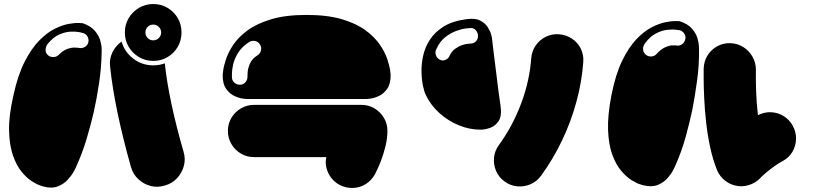

<svg xmlns="http://www.w3.org/2000/svg" viewBox="-20 -719 4040 952"><path d="M390 -604Q430 -590 450 -566.5Q470 -543 477 -518.5Q484 -494 484 -477.5Q484 -461 484 -461Q483 -384 471 -305Q459 -226 445 -164Q431 -103 409.5 -30.5Q388 42 354 116Q354 116 344.5 133.5Q335 151 316 172Q297 193 267 205Q237 217 196 206Q196 206 179 200.5Q162 195 137 179Q112 163 87 132.5Q62 102 44.5 52.5Q27 3 25 -70Q23 -143 46 -244Q68 -346 102 -412.5Q136 -479 174.5 -518Q213 -557 251 -576Q289 -595 320.5 -600.5Q352 -606 371 -605Q390 -604 390 -604ZM417 -506Q422 -521 415 -535.5Q408 -550 393 -555Q391 -556 374 -559.5Q357 -563 330.5 -562Q304 -561 274 -548Q244 -535 217 -502Q207 -489 206 -473.5Q205 -458 216 -447Q227 -436 243.5 -436Q260 -436 271 -447Q294 -470 315.5 -477Q337 -484 352 -483Q367 -482 368 -482Q383 -478 397.5 -484.5Q412 -491 417 -506ZM797 -405Q817 -220 890 33Q901 69 891.5 104Q882 139 857.5 165Q833 191 797 201Q761 212 726.5 203Q692 194 665.5 169Q639 144 629 108Q589 -34 563 -158.5Q537 -283 526 -388Q521 -426 537.5 -459.5Q554 -493 583 -513Q597 -462 640.5 -428.5Q684 -395 740 -395Q771 -395 797 -405ZM740 -699Q779 -699 811 -680Q843 -661 861.5 -629Q880 -597 880 -558Q880 -519 861.5 -487Q843 -455 811 -436Q779 -417 740 -417Q701 -417 669 -436Q637 -455 618 -487Q599 -519 599 -558Q599 -597 618 -629Q637 -661 669 -680Q701 -699 740 -699ZM740 -519Q756 -519 767.5 -530.5Q779 -542 779 -558Q779 -574 767.5 -585.5Q756 -597 740 -597Q723 -597 712 -585.5Q701 -574 701 -558Q701 -542 712 -530.5Q723 -519 740 -519Z M1203 -228Q1203 -228 1185 -230Q1167 -232 1143.5 -242.5Q1120 -253 1102 -277.5Q1084 -302 1084 -347Q1084 -347 1086.5 -368.5Q1089 -390 1100 -424Q1111 -458 1136 -496Q1161 -534 1207 -568Q1253 -602 1324.5 -623.5Q1396 -645 1500 -645Q1604 -645 1676 -623.5Q1748 -602 1793.5 -568Q1839 -534 1864.5 -496Q1890 -458 1901 -424Q1912 -390 1914.5 -368.5Q1917 -347 1917 -347Q1917 -302 1899 -277.5Q1881 -253 1857.5 -242.5Q1834 -232 1816 -230Q1798 -228 1798 -228Q1798 -228 1761 -228Q1724 -228 1657 -228Q1590 -228 1500 -228Q1411 -228 1344 -228Q1277 -228 1240 -228Q1203 -228 1203 -228ZM1216 -511Q1180 -488 1161.5 -458.5Q1143 -429 1136.5 -401Q1130 -373 1130 -354Q1130 -335 1130 -333Q1132 -317 1144 -307.5Q1156 -298 1172 -299Q1188 -300 1198 -312.5Q1208 -325 1207 -341Q1207 -342 1208 -361Q1209 -380 1219.5 -404Q1230 -428 1257 -445Q1270 -453 1274 -468.5Q1278 -484 1269 -498Q1261 -512 1245.5 -515.5Q1230 -519 1216 -511ZM1772 -199Q1808 -199 1837 -181.5Q1866 -164 1883.5 -135Q1901 -106 1901 -70Q1901 -34 1891.5 5.5Q1882 45 1868 81Q1854 117 1839 145Q1822 176 1793 194Q1764 212 1730 213Q1696 214 1664 198Q1631 180 1613 149Q1595 118 1595 84Q1595 78 1596 72Q1597 66 1598 60Q1598 60 1550.5 60Q1503 60 1421.5 60Q1340 60 1239 60Q1204 60 1174.5 42.5Q1145 25 1127.5 -4.5Q1110 -34 1110 -70Q1110 -106 1127.5 -135Q1145 -164 1174.5 -181.5Q1204 -199 1239 -199Z M2363 -76Q2308 -76 2254.5 -98Q2201 -120 2158 -159Q2115 -198 2091 -249Q2084 -262 2077.5 -292Q2071 -322 2070 -361.5Q2069 -401 2078 -442.5Q2087 -484 2111.5 -522Q2136 -560 2180 -587.5Q2224 -615 2294 -624Q2336 -630 2361 -617Q2386 -604 2398.5 -584Q2411 -564 2415 -548.5Q2419 -533 2419 -533Q2419 -533 2422 -506.5Q2425 -480 2430.5 -436Q2436 -392 2443 -337Q2446 -309 2450.5 -275.5Q2455 -242 2458.5 -218Q2462 -194 2462 -194Q2469 -144 2452.5 -119Q2436 -94 2410 -85Q2384 -76 2363 -76ZM2143 -474Q2136 -460 2141.5 -445Q2147 -430 2161 -423Q2174 -416 2188.5 -422Q2203 -428 2209 -442Q2219 -464 2236 -476.5Q2253 -489 2270.5 -495Q2288 -501 2301 -502Q2314 -503 2315 -503Q2330 -504 2340.5 -515Q2351 -526 2350 -543Q2349 -559 2338.5 -570Q2328 -581 2313 -580Q2311 -580 2291 -578Q2271 -576 2243 -566Q2215 -556 2187.5 -534.5Q2160 -513 2143 -474ZM2753 -549Q2788 -546 2816.5 -527Q2845 -508 2860 -477Q2875 -446 2872 -411Q2865 -313 2838 -214Q2811 -115 2766.5 -22Q2722 71 2663 152Q2642 181 2610.5 194.5Q2579 208 2545 205Q2511 202 2482 181Q2453 160 2439.5 128Q2426 96 2429.5 62Q2433 28 2454 0Q2522 -94 2564 -206Q2606 -318 2614 -430Q2617 -466 2636.5 -494Q2656 -522 2687 -537Q2718 -552 2753 -549Z M3738 -148Q3770 -164 3803.5 -162.5Q3837 -161 3865.5 -143.5Q3894 -126 3911 -95Q3928 -64 3927 -29.5Q3926 5 3909 34Q3892 63 3860 80Q3841 90 3820 105Q3799 120 3782 134Q3765 148 3757 156Q3738 180 3706 194Q3673 208 3639 203.5Q3605 199 3577.5 178.5Q3550 158 3536 126Q3515 75 3501.5 12.5Q3488 -50 3481 -114.5Q3474 -179 3471.5 -235Q3469 -291 3469 -329.5Q3469 -368 3469 -378Q3470 -414 3487.5 -443Q3505 -472 3535 -489Q3565 -506 3601 -505Q3636 -504 3665 -486Q3694 -468 3711 -438Q3728 -408 3728 -373Q3727 -330 3729 -269.5Q3731 -209 3738 -148ZM3349 -614Q3390 -601 3410.5 -577.5Q3431 -554 3438 -530Q3445 -506 3445.5 -489.5Q3446 -473 3446 -473Q3447 -396 3436 -316.5Q3425 -237 3413 -176Q3400 -114 3380 -41Q3360 32 3327 106Q3327 106 3318 124Q3309 142 3290.5 163.5Q3272 185 3242.5 197.5Q3213 210 3171 200Q3171 200 3154 195Q3137 190 3112 174.5Q3087 159 3061 129Q3035 99 3016.5 49.5Q2998 0 2995 -73Q2992 -146 3012 -248Q3032 -350 3064.5 -417Q3097 -484 3135 -524Q3173 -564 3211 -583.5Q3249 -603 3280 -609Q3311 -615 3330 -614.5Q3349 -614 3349 -614ZM3377 -522Q3382 -537 3374 -550.5Q3366 -564 3351 -569Q3349 -569 3331.5 -571.5Q3314 -574 3287.5 -571Q3261 -568 3232 -553Q3203 -538 3178 -504Q3168 -490 3168.5 -475Q3169 -460 3181 -449Q3193 -438 3209.5 -439Q3226 -440 3236 -452Q3258 -476 3279 -485Q3300 -494 3314 -494Q3328 -494 3330 -494Q3346 -490 3359.5 -498Q3373 -506 3377 -522Z"/></svg>

Font: Nikukyu
Style: Regular
Weight: 400
Version: Version 1.00